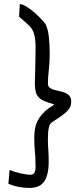

<svg xmlns="http://www.w3.org/2000/svg" viewBox="-20 -763 378 949"><path d="M74.2 -680.7 78.1 -743.2Q93.8 -741.2 113.8 -728.5Q133.8 -715.8 151.9 -699.7Q169.9 -683.6 184.6 -668Q199.2 -652.3 205.1 -643.6Q217.8 -617.2 221.7 -578.6Q225.6 -540 225.6 -498Q225.6 -456.1 221.2 -416.5Q216.8 -377 216.8 -350.6Q216.8 -336.9 225.1 -330.1Q233.4 -323.2 246.6 -319.3Q259.8 -315.4 274.4 -312.5Q289.1 -309.6 302.2 -304.2Q315.4 -298.8 323.7 -288.6Q332 -278.3 332 -260.7Q332 -235.4 316.4 -218.3Q300.8 -201.2 280.8 -188Q260.7 -174.8 243.2 -163.1Q225.6 -151.4 222.7 -137.7Q218.8 -122.1 217.8 -106.4Q216.8 -90.8 216.8 -75.2Q216.8 -48.8 218.8 -22Q220.7 4.9 220.7 34.2Q220.7 101.6 198.7 133.8Q176.8 166 124 166Q97.7 166 69.8 160.2Q42 154.3 21.5 145.5L27.3 77.1Q47.9 85.9 78.6 93.3Q109.4 100.6 130.9 100.6Q142.6 100.6 147.5 94.2Q152.3 87.9 154.3 79.1Q156.2 70.3 155.8 60.1Q155.3 49.8 155.3 42Q155.3 13.7 152.3 -16.6Q149.4 -46.9 149.4 -76.2Q149.4 -93.8 150.9 -111.3Q152.3 -128.9 157.7 -146Q163.1 -163.1 173.8 -179.7Q184.6 -196.3 202.1 -212.9Q215.8 -225.6 228.5 -232.9Q241.2 -240.2 248 -247.1Q219.7 -254.9 201.2 -262.7Q182.6 -270.5 171.9 -281.2Q161.1 -292 156.7 -308.6Q152.3 -325.2 152.3 -350.6Q152.3 -378.9 153.8 -412.1Q155.3 -445.3 155.3 -477.5Q155.3 -500 155.8 -521.5Q156.2 -543 154.3 -563Q152.3 -583 147 -599.6Q141.6 -616.2 129.9 -629.9Q119.1 -641.6 105 -653.8Q90.8 -666 74.2 -680.7Z"/></svg>

Font: Poor Story
Style: Regular
Weight: 400
Designer: YoonDesign Inc.
Foundry: YoonDesign Inc.
Version: Version 3.00